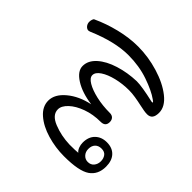

<svg xmlns="http://www.w3.org/2000/svg" viewBox="-129 -787 977 977"><g transform="rotate(-45 359.5 -299.0)"><path d="M27 -197Q27 -259 44.5 -318.5Q62 -378 95 -416Q128 -454 171 -454Q217 -454 257 -406Q297 -358 312 -286Q322 -360 352 -407.5Q382 -455 419 -455Q458 -455 489.5 -420Q521 -385 539 -327Q557 -269 559 -205Q559 -167 539 -80Q537 -71 541 -71Q543 -71 546.5 -76Q550 -81 551 -82Q577 -118 600 -184.5Q623 -251 623 -329Q623 -426 570 -550Q567 -558 567 -564Q569 -575 579 -582.5Q589 -590 602 -590Q611 -590 619.5 -587Q628 -584 629 -580Q656 -522 672.5 -455Q689 -388 689 -325Q689 -252 667 -179Q645 -106 607.5 -58.5Q570 -11 526 -11Q501 -11 489 -20.5Q477 -30 477 -50Q477 -67 486 -107Q491 -129 495 -154Q499 -179 499 -200Q499 -247 488.5 -290Q478 -333 460 -360Q442 -387 421 -387Q402 -387 385.5 -359.5Q369 -332 358.5 -286.5Q348 -241 348 -188Q348 -172 339 -163.5Q330 -155 315 -155Q283 -155 283 -189Q283 -243 266.5 -288.5Q250 -334 224.5 -361Q199 -388 174 -388Q134 -388 112.5 -334.5Q91 -281 89 -219Q89 -175 91 -158Q99 -168 113.5 -173.5Q128 -179 144 -179Q185 -179 208.5 -155Q232 -131 232 -93Q232 -53 208 -30.5Q184 -8 141 -8Q84 -8 55.5 -49Q27 -90 27 -197ZM190 -89Q190 -111 177 -123.5Q164 -136 141 -136Q120 -136 106 -123Q92 -110 92 -91Q92 -70 106.5 -58Q121 -46 142 -46Q162 -46 176 -56.5Q190 -67 190 -89Z"/></g></svg>

Font: Mali
Style: Regular
Weight: 400
Version: Version 1.000; ttfautohint (v1.6)